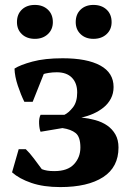

<svg xmlns="http://www.w3.org/2000/svg" viewBox="-20 -749 538 781"><path d="M29 0ZM201 -53Q255 -53 281 -81Q307 -109 307 -149Q307 -192 288 -207.5Q269 -223 234 -228L145 -213Q140 -225 139 -246.5Q138 -268 145 -282H242Q259 -290 276.5 -312Q294 -334 294 -373Q294 -411 272.5 -433Q251 -455 211 -455Q194 -455 178.5 -452.5Q163 -450 158 -448L113 -335H79Q65 -363 52.5 -400.5Q40 -438 39 -470Q62 -485 112 -498.5Q162 -512 235 -512Q334 -512 388 -482.5Q442 -453 442 -395Q442 -369 431 -348Q420 -327 401.5 -312Q383 -297 359.5 -286.5Q336 -276 311 -271Q340 -268 367.5 -260.5Q395 -253 416 -238.5Q437 -224 449.5 -202Q462 -180 462 -149Q462 -69 399.5 -28.5Q337 12 225 12Q157 12 107.5 -5Q58 -22 29 -48L56 -142H85Q100 -128 118 -104Q136 -80 150 -61Q160 -57 172 -55Q184 -53 201 -53ZM49 -659Q49 -691 69 -710Q89 -729 122 -729Q154 -729 174.5 -710Q195 -691 195 -659Q195 -629 174.5 -610Q154 -591 122 -591Q89 -591 69 -610Q49 -629 49 -659ZM288 -659Q288 -691 308 -710Q328 -729 360 -729Q393 -729 413.5 -710Q434 -691 434 -659Q434 -629 413.5 -610Q393 -591 360 -591Q328 -591 308 -610Q288 -629 288 -659Z"/></svg>

Font: PT Serif
Style: Bold
Weight: 700
Designer: A.Korolkova, O.Umpeleva, V.Yefimov
Foundry: ParaType Ltd
Version: Version 1.000W OFL; ttfautohint (v1.6)